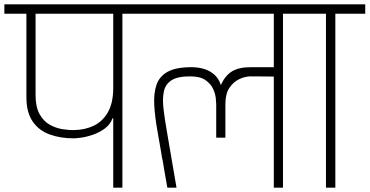

<svg xmlns="http://www.w3.org/2000/svg" viewBox="-56 -860 1694 880"><path d="M463 0V-318Q462 -318 461.5 -318Q461 -318 460 -318Q449 -289 424.5 -271Q400 -253 371.5 -243Q343 -233 318.5 -229.5Q294 -226 282 -226Q220 -226 171 -244Q122 -262 93.5 -303.5Q65 -345 65 -414V-797H-36V-840H637V-797H505V0ZM107 -425Q107 -370 125 -337.5Q143 -305 171 -289Q199 -273 230 -268Q261 -263 287 -264Q334 -265 374 -284Q414 -303 438.5 -345.5Q463 -388 463 -458V-797H107Z M935 -229Q935 -264 935 -300.5Q935 -337 935 -383Q935 -390 933 -410Q931 -430 920.5 -453Q910 -476 885.5 -493Q861 -510 815 -510Q758 -510 730 -492Q702 -474 695 -440.5Q688 -407 693.5 -360.5Q699 -314 709 -257L753 0H711Q701 -55 696.5 -82.5Q692 -110 690.5 -119Q689 -128 689 -128Q689 -128 688.5 -128.5Q688 -129 686.5 -138Q685 -147 680.5 -174.5Q676 -202 666 -257Q654 -324 651 -378Q648 -432 661 -470.5Q674 -509 710.5 -530Q747 -551 815 -552Q872 -553 908.5 -531Q945 -509 956 -470Q976 -514 1007.5 -533Q1039 -552 1092 -552H1199Q1199 -555 1199 -580.5Q1199 -606 1199 -642Q1199 -678 1199 -713.5Q1199 -749 1199 -773Q1199 -797 1199 -797Q1127 -797 1046.5 -797Q966 -797 882 -797Q798 -797 717.5 -797Q637 -797 565 -797Q565 -806 565 -807Q565 -808 565 -813.5Q565 -819 565 -840Q669 -840 769.5 -840Q870 -840 969 -840Q1068 -840 1168 -840Q1268 -840 1373 -840V-797H1241V0H1199V-509Q1199 -509 1168 -509.5Q1137 -510 1093 -510Q1068 -510 1041 -497.5Q1014 -485 995.5 -457.5Q977 -430 977 -383Q977 -383 977 -364.5Q977 -346 977 -319.5Q977 -293 977 -268Q977 -243 977 -229Z M1301 -797V-840H1618V-797H1481V0H1438V-797Z"/></svg>

Font: Matangi Light
Style: Regular
Weight: 300
Designer: Prashant Pant
Foundry: The Graphic Ant
Version: Version 3.002